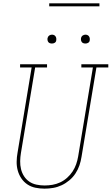

<svg xmlns="http://www.w3.org/2000/svg" viewBox="-20 -1119 667 1147"><path d="M246 8Q218 8 191.5 2.5Q165 -3 143.5 -17.5Q122 -32 107.5 -53.5Q93 -75 86 -100.5Q79 -126 79.5 -153.5Q80 -181 85 -208L169 -716H100V-735H261V-716H190L105 -205Q101 -181 100.5 -156.5Q100 -132 105.5 -109Q111 -86 123.5 -66.5Q136 -47 155 -34Q174 -21 198 -16Q222 -11 246 -11Q270 -11 293.5 -15Q317 -19 339.5 -29.5Q362 -40 381 -57Q400 -74 413.5 -94.5Q427 -115 435 -138Q443 -161 447 -185L535 -716H466V-735H627V-716H556L467 -182Q463 -156 454.5 -131Q446 -106 431 -83Q416 -60 394.5 -42Q373 -24 348.5 -12.5Q324 -1 298 3.5Q272 8 246 8Q246 8 246 8Q246 8 246 8ZM490 -859Q484 -859 478 -861Q472 -863 468.5 -868Q465 -873 464 -879Q463 -885 464 -891Q465 -896 467.5 -900Q470 -904 473.5 -906.5Q477 -909 481.5 -910.5Q486 -912 490 -912Q497 -912 502.5 -909.5Q508 -907 511.5 -902Q515 -897 516 -891Q517 -885 516 -879Q516 -874 513.5 -870Q511 -866 507 -863.5Q503 -861 499 -860Q495 -859 490 -859ZM290 -859Q284 -859 278 -861Q272 -863 268.5 -868Q265 -873 264 -879Q263 -885 264 -891Q265 -896 267.5 -900Q270 -904 273.5 -906.5Q277 -909 281.5 -910.5Q286 -912 290 -912Q297 -912 302.5 -909.5Q308 -907 311.5 -902Q315 -897 316 -891Q317 -885 316 -879Q316 -874 313.5 -870Q311 -866 307 -863.5Q303 -861 299 -860Q295 -859 290 -859ZM274 -1081V-1099H574V-1081Z"/></svg>

Font: Iosevka Slab Thin Extended
Style: Italic
Weight: 100
Width: 7
Italic angle: -9°
Monospace: yes
Designer: Belleve Invis
Foundry: Belleve Invis
Version: Version 11.1.0; ttfautohint (v1.8.3)